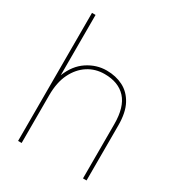

<svg xmlns="http://www.w3.org/2000/svg" viewBox="-173 -828 860 935"><g transform="rotate(30 257.0 -360.0)"><path d="M70 0V-720H90V-381Q116 -447 166 -480Q216 -513 273 -513Q325 -513 366 -492Q407 -471 431 -426.5Q455 -382 455 -310V0H435V-305Q435 -401 393 -447Q351 -493 273 -493Q221 -493 180 -466.5Q139 -440 114.5 -390.5Q90 -341 90 -269V0Z"/></g></svg>

Font: DM Sans 17pt Thin
Style: Regular
Weight: 250
Version: Version 4.004;gftools[0.9.30]